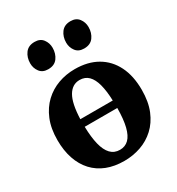

<svg xmlns="http://www.w3.org/2000/svg" viewBox="-192 -932 983 1064"><g transform="rotate(-30 299.0 -400.0)"><path d="M292 11Q229.5 11 180.5 -8.2Q131.5 -27.5 97.2 -64.5Q63 -101.5 45 -154.5Q27 -207.5 27 -274Q27 -348.5 49.8 -403.5Q72.5 -458.5 111.5 -495Q150.5 -531.5 200.5 -549.5Q250.5 -567.5 306 -567.5Q389.5 -567.5 448.8 -533.2Q508 -499 539.8 -435.2Q571.5 -371.5 571.5 -282.5Q571.5 -206.5 548.8 -151.2Q526 -96 487 -60Q448 -24 397.8 -6.5Q347.5 11 292 11ZM301.5 -54.5Q335 -54.5 357.5 -76.5Q380 -98.5 391.5 -144.8Q403 -191 403.5 -263H195Q196.5 -196 208 -149.2Q219.5 -102.5 242.5 -78.5Q265.5 -54.5 301.5 -54.5ZM195 -311.5H402.5Q400.5 -373 389.2 -415.5Q378 -458 356 -480Q334 -502 299.5 -502Q252 -502 225.2 -456.2Q198.5 -410.5 195 -311.5ZM179.5 -640Q144.5 -640 126.8 -663.8Q109 -687.5 109 -718Q109 -755.5 129 -782.5Q149 -809.5 188.5 -809.5H189.5Q224.5 -809.5 242.2 -785.8Q260 -762 260 -731.5Q260 -694 240.2 -667Q220.5 -640 180.5 -640ZM409.5 -640Q374.5 -640 356.8 -663.8Q339 -687.5 339 -718Q339 -755.5 359 -782.5Q379 -809.5 418.5 -809.5H419Q454 -809.5 472 -785.8Q490 -762 490 -731.5Q490 -694 470.2 -667Q450.5 -640 410.5 -640Z"/></g></svg>

Font: Merriweather 24pt ExtraBold
Style: Regular
Weight: 800
Version: Version 2.100